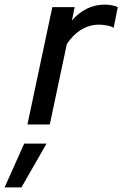

<svg xmlns="http://www.w3.org/2000/svg" viewBox="-115 -540 531 833"><path d="M4 0 112 -509H209L197 -451Q225 -484 261.5 -502Q298 -520 339 -520Q355 -520 371 -517Q387 -514 396 -509L378 -419Q368 -426 349.5 -429.5Q331 -433 314 -433Q274 -433 238 -411.5Q202 -390 175 -349L101 0ZM-10 83H87L-22 273H-95Z"/></svg>

Font: Red Hat Display Medium
Style: Italic
Weight: 500
Italic angle: -12°
Designer: Pentagram / MCKL
Foundry: Pentagram / MCKL
Version: Version 1.003; Red Hat Display Medium Italic